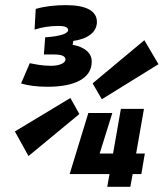

<svg xmlns="http://www.w3.org/2000/svg" viewBox="-20 -723 633 743"><path d="M395 0H484.4L493.2 -49.3H526.9L540.5 -128.9H506.8L537.1 -301.8H447.8L417.5 -128.9H365.7L414.6 -285.6H321.8L250 -50.8L249 -49.3H403.8ZM164.1 -387.2C267.6 -387.2 335 -418.9 335 -484.4C335 -518.1 308.6 -540.5 261.2 -549.8L263.7 -564.5C320.8 -572.8 355 -599.1 355 -638.2C355 -680.7 313.5 -703.1 235.8 -703.1C192.9 -703.1 153.3 -698.7 118.2 -688.5L113.8 -608.4C142.1 -617.7 172.4 -622.6 207 -622.6C231.9 -622.6 243.7 -616.7 243.7 -606.4C243.7 -594.2 216.3 -582.5 154.8 -578.6L149.9 -512.2H189C219.2 -512.2 233.4 -505.4 233.4 -492.7C233.4 -479 210 -468.3 177.7 -468.3C142.6 -468.3 115.7 -474.6 95.2 -478.5L61.5 -399.9C87.9 -392.1 122.6 -387.2 164.1 -387.2ZM374 -338.9 593.3 -474.6 538.6 -567.4 338.4 -400.4ZM90.3 -119.1 287.1 -281.7 252.4 -343.8 37.6 -214.4Z"/></svg>

Font: Cascadia Code SemiBold
Style: Italic
Weight: 600
Italic angle: -10°
Monospace: yes
Designer: Aaron Bell
Foundry: Saja Typeworks
Version: Version 2404.023